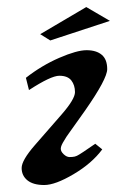

<svg xmlns="http://www.w3.org/2000/svg" viewBox="-20 -530 364 550"><path d="M63 -272 54.2 -307.1Q99.1 -342.3 149.7 -364.3Q200.2 -386.2 228 -386.2Q255.9 -386.2 271.5 -373Q287.1 -359.9 287.1 -332Q287.1 -304.2 224.1 -213.9Q210.9 -195.8 197 -175.8Q183.1 -155.8 176.5 -147Q169.9 -138.2 164.1 -127.9Q154.3 -112.8 154.1 -104.5Q153.8 -96.2 162.4 -88.1Q170.9 -80.1 179.4 -80.1Q188 -80.1 194.1 -81.5Q200.2 -83 207 -87.4Q213.9 -91.8 219.2 -95.2L252.9 -118.2L272.9 -102.1Q243.2 -62 190.7 -31Q138.2 0 106.7 0Q75.2 0 58.6 -13.4Q42 -26.9 42 -48.8Q42 -70.8 80.1 -114.5Q118.2 -158.2 156.5 -202.1Q194.8 -246.1 194.8 -266.1Q194.8 -286.1 184.3 -299.6Q173.8 -313 149.9 -313Q126 -313 63 -272ZM95.2 -432.1 227.1 -509.8 294.9 -470.2 124 -414.1Z"/></svg>

Font: Marck Script
Style: Regular
Weight: 400
Designer: Denis Masharov, Marck Fogel
Foundry: Denis Masharov
Version: Version 1.002